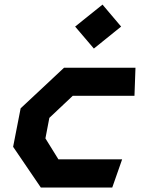

<svg xmlns="http://www.w3.org/2000/svg" viewBox="-20 -836 660 856"><path d="M162 0H480.5L524.5 -125.5H240.5L182.5 -219L200 -310.5L304.5 -409H579.5L584 -534H265.5L72 -353L38.5 -181.5ZM315 -717.5 398.5 -619.5 520 -717.5 437 -815.5Z"/></svg>

Font: Monaspace Krypton
Style: Bold Italic
Weight: 700
Italic angle: -11°
Designer: Riley Cran & the Lettermatic Team
Foundry: Lettermatic
Version: Version 1.101 (Monaspace Krypton)